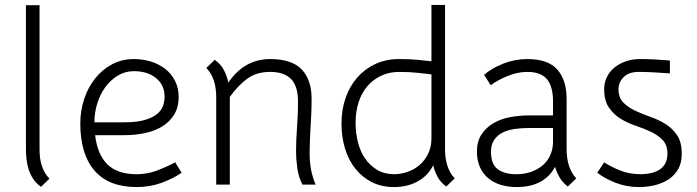

<svg xmlns="http://www.w3.org/2000/svg" viewBox="-20 -747 2819 777"><path d="M85 -726H140V-143Q140 -103 150 -74Q160 -45 180 -24L146 9Q127 -4 115 -22Q103 -40 96.5 -60Q90 -80 87.5 -101Q85 -122 85 -143Z M365 -200Q374 -122 414.5 -82Q455 -42 533 -42Q575 -42 613 -56Q651 -70 689 -90L715 -48Q680 -24 633.5 -7Q587 10 533 10Q420 10 362.5 -56.5Q305 -123 305 -247Q305 -299 320.5 -346Q336 -393 364.5 -429Q393 -465 433 -486.5Q473 -508 522 -508Q559 -508 592 -497.5Q625 -487 649.5 -467.5Q674 -448 688.5 -419.5Q703 -391 703 -356Q703 -312 684 -282Q665 -252 634.5 -234Q604 -216 564.5 -208Q525 -200 483 -200ZM522 -459Q486 -459 456.5 -441Q427 -423 406 -394Q385 -365 373.5 -328Q362 -291 362 -252H483Q534 -252 566 -261.5Q598 -271 616 -286Q634 -301 640 -319.5Q646 -338 646 -356Q646 -403 611.5 -431Q577 -459 522 -459Z M1204 0Q1188 -30 1183 -67.5Q1178 -105 1178 -134Q1178 -158 1179 -179Q1180 -200 1181.5 -223.5Q1183 -247 1184.5 -274Q1186 -301 1186 -336Q1186 -398 1158 -427Q1130 -456 1073 -456Q1019 -456 982 -429.5Q945 -403 910 -355V-353V0H855V-353Q855 -393 845 -422Q835 -451 815 -472L849 -505Q873 -488 886 -463.5Q899 -439 904 -413Q937 -461 979.5 -484.5Q1022 -508 1073 -508Q1161 -508 1201 -466Q1241 -424 1241 -347Q1241 -311 1239.5 -281.5Q1238 -252 1236.5 -226Q1235 -200 1234 -176Q1233 -152 1233 -128Q1233 -95 1238 -65Q1243 -35 1257 0Z M1575 10Q1524 10 1484.5 -10Q1445 -30 1417.5 -65Q1390 -100 1376 -146.5Q1362 -193 1362 -247Q1362 -303 1378.5 -350.5Q1395 -398 1425.5 -433Q1456 -468 1499 -488Q1542 -508 1595 -508Q1637 -508 1670 -505Q1703 -502 1726 -499V-727H1781V-144Q1781 -67 1820 -25L1786 8Q1763 -9 1751 -31Q1739 -53 1733 -78Q1712 -36 1670.5 -13Q1629 10 1575 10ZM1575 -42Q1601 -42 1628 -51Q1655 -60 1676.5 -78Q1698 -96 1712 -123.5Q1726 -151 1726 -188V-446Q1708 -448 1673 -452Q1638 -456 1596 -456Q1556 -456 1523.5 -441Q1491 -426 1467.5 -399Q1444 -372 1431.5 -334Q1419 -296 1419 -250Q1419 -209 1428.5 -171.5Q1438 -134 1457.5 -105.5Q1477 -77 1506.5 -59.5Q1536 -42 1575 -42Z M2070 10Q2036 10 2006.5 1Q1977 -8 1955.5 -26Q1934 -44 1922 -71Q1910 -98 1910 -133Q1910 -175 1928.5 -203Q1947 -231 1977 -248.5Q2007 -266 2044.5 -273Q2082 -280 2121 -280H2218V-336Q2218 -398 2193 -427Q2168 -456 2114 -456Q2074 -456 2033 -439Q1992 -422 1966 -402L1939 -444Q1968 -470 2015.5 -489Q2063 -508 2114 -508Q2198 -508 2235.5 -465.5Q2273 -423 2273 -347V-144Q2273 -67 2312 -25L2278 8Q2257 -8 2245 -28.5Q2233 -49 2226 -72Q2207 -34 2168 -12Q2129 10 2070 10ZM2070 -42Q2100 -42 2126 -50.5Q2152 -59 2172.5 -75Q2193 -91 2205 -115Q2217 -139 2218 -170V-229H2121Q2093 -229 2065.5 -225.5Q2038 -222 2016 -211.5Q1994 -201 1980.5 -182Q1967 -163 1967 -133Q1967 -83 1994 -62.5Q2021 -42 2070 -42Z M2425 -90Q2451 -73 2488.5 -57.5Q2526 -42 2574 -42Q2595 -42 2614.5 -46.5Q2634 -51 2649 -60.5Q2664 -70 2672.5 -86Q2681 -102 2681 -125Q2681 -160 2662 -180Q2643 -200 2614.5 -213.5Q2586 -227 2553 -238Q2520 -249 2491.5 -266.5Q2463 -284 2444 -312Q2425 -340 2425 -387Q2425 -411 2435 -433Q2445 -455 2464 -471.5Q2483 -488 2510 -498Q2537 -508 2571 -508Q2601 -508 2629 -506.5Q2657 -505 2691 -502V-450Q2613 -456 2564 -456Q2525 -456 2504 -435Q2483 -414 2483 -387Q2483 -352 2502 -332.5Q2521 -313 2549.5 -299.5Q2578 -286 2611 -274.5Q2644 -263 2672.5 -245.5Q2701 -228 2720 -200Q2739 -172 2739 -125Q2739 -88 2724.5 -62.5Q2710 -37 2685.5 -21Q2661 -5 2630 2.5Q2599 10 2566 10Q2516 10 2472 -7Q2428 -24 2397 -48Z"/></svg>

Font: Snippet
Style: Regular
Weight: 400
Designer: Gesine Todt
Foundry: Gesine Todt
Version: Version 1.000